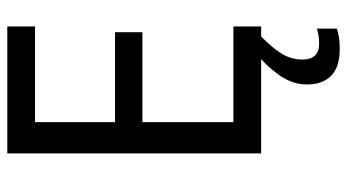

<svg xmlns="http://www.w3.org/2000/svg" viewBox="-238 -516 975 540"><g transform="rotate(-90 250.0 -246.5)"><path d="M445 0H88V-714H445V-636H176V-411H429V-334H176V-78H445ZM352 116Q352 163 397 163Q412 163 422 161Q432 159 439 157V213Q427 217 413.5 219Q400 221 382 221Q331 221 306.5 197Q282 173 282 128Q282 87 309.5 49Q337 11 370 -14L417 0Q383 33 367.5 59.5Q352 86 352 116Z"/></g></svg>

Font: Noto Sans SemiCondensed
Style: Regular
Weight: 400
Width: 4
Designer: Monotype Design Team
Foundry: Monotype Imaging Inc.
Version: Version 2.013; ttfautohint (v1.8.4.7-5d5b)